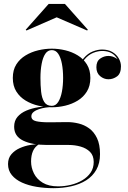

<svg xmlns="http://www.w3.org/2000/svg" viewBox="-20 -724 670 1004"><path d="M259 260Q214 260 171.5 253Q129 246 95.2 230.8Q61.5 215.5 41.8 191.5Q22 167.5 22 134Q22 102.5 39.8 82.2Q57.5 62 83.5 50.5Q109.5 39 135.8 34.5Q162 30 179 30H184.5Q162.5 43 152.5 65.8Q142.5 88.5 142.5 120.5Q142.5 153 157.5 183Q172.5 213 203.8 231.8Q235 250.5 284 250.5Q317.5 250.5 350.5 242.5Q383.5 234.5 410.5 218.5Q437.5 202.5 453.8 178.8Q470 155 470 123Q470 89.5 450.8 70.2Q431.5 51 401.5 42.5Q371.5 34 339 34Q328.5 34 305.2 34Q282 34 259 34Q236 34 225 34Q148 34 101 11.2Q54 -11.5 54 -61.5Q54 -92.5 71.5 -113Q89 -133.5 118 -145.8Q147 -158 182 -163.5Q217 -169 252.5 -169L252 -164Q238 -164 219.5 -161.5Q201 -159 183.8 -153.2Q166.5 -147.5 155.2 -138.2Q144 -129 144 -116Q144 -96 168.8 -90.2Q193.5 -84.5 234.5 -84.5Q252 -84.5 269.2 -84.8Q286.5 -85 303 -85.2Q319.5 -85.5 333.5 -85.5Q361.5 -85.5 391.2 -78.2Q421 -71 446.2 -52.8Q471.5 -34.5 487.2 -1.8Q503 31 503 82Q503 129.5 483.8 163.5Q464.5 197.5 430.8 218.8Q397 240 353 250Q309 260 259 260ZM251 -163Q216 -163 180 -171.5Q144 -180 113.8 -198.2Q83.5 -216.5 65.2 -245.8Q47 -275 47 -316.5Q47 -358 65.2 -387Q83.5 -416 113.8 -434.2Q144 -452.5 180 -461Q216 -469.5 251 -469.5Q286 -469.5 321.5 -461Q357 -452.5 386.8 -434.2Q416.5 -416 434.5 -387Q452.5 -358 452.5 -316.5Q452.5 -275 434.5 -245.8Q416.5 -216.5 386.8 -198.2Q357 -180 321.5 -171.5Q286 -163 251 -163ZM251 -170.5Q271.5 -170.5 284.5 -191Q297.5 -211.5 303.8 -244.8Q310 -278 310 -316.5Q310 -357 303.8 -390.2Q297.5 -423.5 284.5 -442.8Q271.5 -462 251 -462Q230 -462 217 -442.8Q204 -423.5 197.8 -390.2Q191.5 -357 191.5 -316.5Q191.5 -278 195 -244.8Q198.5 -211.5 211.2 -191Q224 -170.5 251 -170.5ZM547 -309.5Q523 -309.5 503.5 -326Q484 -342.5 484 -372.5Q484 -403.5 503.8 -417.5Q523.5 -431.5 547 -431.5Q569.5 -431.5 590.5 -417.5Q611.5 -403.5 611.5 -377H605Q605 -407.5 581 -432.5Q557 -457.5 514 -457.5Q492.5 -457.5 467.8 -447.8Q443 -438 422.5 -414Q402 -390 392 -348L386.5 -351.5Q396.5 -395 418 -420Q439.5 -445 465.2 -455Q491 -465 513.5 -465Q545.5 -465 567.5 -452Q589.5 -439 601 -418.8Q612.5 -398.5 612.5 -377Q612.5 -339.5 592 -324.5Q571.5 -309.5 547 -309.5ZM118.5 -564.5 114.5 -568.5 234.5 -703.5H319.5L439.5 -568.5L435.5 -564.5L276.5 -633.5Z"/></svg>

Font: Bodoni Moda 28pt
Style: Bold
Weight: 700
Designer: Owen Earl
Foundry: indestructible type
Version: Version 2.005